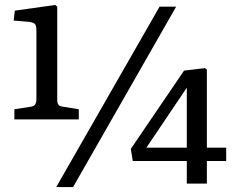

<svg xmlns="http://www.w3.org/2000/svg" viewBox="-20 -741 953 775"><path d="M38 -259V-300L103 -310Q118 -312 122.5 -320Q127 -328 127 -342V-614Q127 -635 122.5 -642.5Q118 -650 96 -653L35 -658L40 -698L203 -721L211 -714V-340Q211 -325 215.5 -318.5Q220 -312 236 -310L298 -300V-259ZM207 14 624 -714H691L275 14ZM734 0V-91H516L508 -140L723 -456L807 -466L815 -460V-145H893V-91H815V0ZM571 -145H734V-387Z"/></svg>

Font: Literata 12pt
Style: Regular
Weight: 400
Designer: Latin by Veronika Burian and Jose Scaglione. Greek by Irene Vlachou. Cyrillic by Vera Evstafieva.
Foundry: TypeTogether
Version: Version 3.002